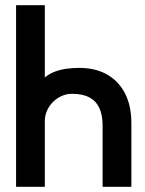

<svg xmlns="http://www.w3.org/2000/svg" viewBox="-20 -720 560 741"><path d="M153 -700H42V1H153V-253Q153 -274 161.5 -293Q170 -312 184.5 -326.5Q199 -341 218 -349.5Q237 -358 258 -358Q299 -358 325 -344Q351 -330 363.5 -303Q376 -276 376 -236V1H487V-245Q487 -311 463 -358.5Q439 -406 394 -432Q349 -458 285 -458Q263 -458 239 -455Q215 -452 193 -444Q171 -436 153 -421Z"/></svg>

Font: Advent Pro
Style: Regular
Weight: 400
Designer: VivaRado, Andreas Kalpakidis
Foundry: VivaRado, Andreas Kalpakidis
Version: Version 3.000